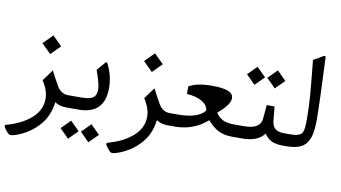

<svg xmlns="http://www.w3.org/2000/svg" viewBox="-88 -890 2421 1363"><g transform="rotate(10 1122.5 -208.5)"><path d="M229.5 -487.8 296.9 -420.4 229.5 -353 162.1 -420.4ZM324.2 -22.9Q319.8 21 304.2 60.3Q288.6 99.6 267.1 127.7Q245.6 155.8 219 179.2Q192.4 202.6 166.7 217.8Q141.1 232.9 117.2 243.2Q93.3 253.4 76.9 257.8Q60.5 262.2 52.2 262.2Q40 262.2 28.3 248L9.3 224.1Q-8.3 200.2 7.8 195.8Q120.1 165 186.3 105.5Q252.4 45.9 252.4 -34.7Q252.4 -66.4 240 -100.1Q227.5 -133.8 208.5 -160.6L268.6 -242.7Q301.3 -178.7 323.2 -140.6Q353.5 -87.9 404.8 -87.9H419.9Q431.6 -87.9 431.6 -49.8V-37.6Q431.6 0 419.9 0H407.2Q358.9 0 324.2 -22.9Z M605 86.4 669.9 151.4 605 216.3 540 151.4ZM458.5 86.4 523.4 151.4 458.5 216.3 393.6 151.4ZM683.1 -187.5Q683.1 0 495.6 0H414.6Q387.7 0 387.7 -37.6V-49.8Q387.7 -87.9 414.6 -87.9H494.1Q560.1 -87.9 584.5 -105Q608.9 -122.1 608.9 -164.1Q608.9 -202.6 573.7 -300.8L627.9 -363.3Q635.3 -372.1 645 -351.1Q683.1 -272.5 683.1 -187.5Z M961.9 -487.8 1029.3 -420.4 961.9 -353 894.5 -420.4ZM1056.6 -22.9Q1052.2 21 1036.6 60.3Q1021 99.6 999.5 127.7Q978 155.8 951.4 179.2Q924.8 202.6 899.2 217.8Q873.5 232.9 849.6 243.2Q825.7 253.4 809.3 257.8Q793 262.2 784.7 262.2Q772.5 262.2 760.7 248L741.7 224.1Q724.1 200.2 740.2 195.8Q852.5 165 918.7 105.5Q984.9 45.9 984.9 -34.7Q984.9 -66.4 972.4 -100.1Q960 -133.8 940.9 -160.6L1001 -242.7Q1033.7 -178.7 1055.7 -140.6Q1085.9 -87.9 1137.2 -87.9H1152.3Q1164.1 -87.9 1164.1 -49.8V-37.6Q1164.1 0 1152.3 0H1139.6Q1091.3 0 1056.6 -22.9Z M1402.3 -331.5Q1480 -331.5 1517.6 -315.9Q1555.2 -300.3 1555.2 -267.1Q1555.2 -221.2 1469.2 -149.4Q1491.2 -117.2 1520.8 -102.5Q1550.3 -87.9 1600.1 -87.9H1620.6Q1632.3 -87.9 1632.3 -49.8V-37.6Q1632.3 0 1620.6 0H1598.6Q1543.9 0 1503.4 -20.8Q1462.9 -41.5 1423.3 -86.9Q1325.7 -1 1194.3 0H1147Q1120.1 0 1120.1 -37.6V-49.8Q1120.1 -87.9 1147 -87.9H1195.3Q1342.3 -87.9 1390.1 -150.9Q1386.2 -189.9 1345.2 -214.1Q1304.2 -238.3 1234.9 -243.2V-297.4Q1291.5 -331.5 1402.3 -331.5Z M1841.8 -520 1906.7 -455.1 1841.8 -390.1 1776.9 -455.1ZM1695.3 -520 1760.3 -455.1 1695.3 -390.1 1630.4 -455.1ZM1615.2 -87.9H1673.8Q1790 -87.9 1797.4 -163.1L1806.6 -263.7H1862.8L1872.6 -162.6Q1876.5 -124 1897.9 -106Q1919.4 -87.9 1966.3 -87.9H1976.1Q1987.8 -87.9 1987.8 -49.8V-37.6Q1987.8 0 1976.1 0H1967.3Q1917 0 1886 -15.4Q1855 -30.8 1834.5 -63.5Q1788.6 0 1676.3 0H1615.2Q1588.4 0 1588.4 -37.6V-49.8Q1588.4 -87.9 1615.2 -87.9Z M1970.7 -87.9H1991.2Q2019.5 -87.9 2036.6 -89.4Q2053.7 -90.8 2067.4 -96.7Q2081.1 -102.5 2087.6 -109.9Q2094.2 -117.2 2098.4 -134Q2102.5 -150.9 2103.5 -168.9Q2104.5 -187 2104.5 -219.2Q2104.5 -294.9 2098.1 -379.2Q2091.8 -463.4 2074.2 -636.2L2141.1 -675.3Q2158.2 -685.5 2159.2 -667Q2174.3 -338.4 2174.3 -225.6Q2174.3 -163.1 2166.5 -122.8Q2158.7 -82.5 2138.2 -53.7Q2117.7 -24.9 2081.3 -12.5Q2044.9 0 1988.3 0H1970.7Q1943.8 0 1943.8 -37.6V-49.8Q1943.8 -87.9 1970.7 -87.9Z"/></g></svg>

Font: Shl
Style: Regular
Weight: 400
Foundry: Saber Rastikerdar (saber.rastikerdar@gmail.com)
Version: Version 3.4.0